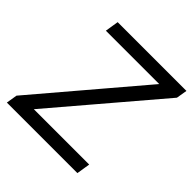

<svg xmlns="http://www.w3.org/2000/svg" viewBox="-185 -853 1001 1001"><g transform="rotate(45 315.0 -352.5)"><path d="M11 0 21 -61 535 -666 539 -630H111L123 -705H630L620 -645L105 -40L101 -75H543L531 0Z"/></g></svg>

Font: Nunito Sans 10pt
Style: Italic
Weight: 400
Italic angle: -9°
Designer: Vernon Adams
Foundry: Vernon Adams
Version: Version 3.101;gftools[0.9.27]